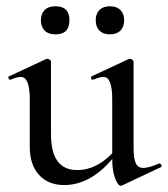

<svg xmlns="http://www.w3.org/2000/svg" viewBox="-20 -583 537 614"><path d="M75.2 -265.1Q75.2 -336.9 46.9 -336.9Q32.7 -336.9 14.2 -328.1H12.2Q8.3 -328.1 7.1 -333Q5.9 -337.9 8.8 -338.9L127 -394L130.9 -395Q134.8 -395 138.9 -392.1Q143.1 -389.2 143.1 -386.2V-152.8Q143.1 -39.1 227.1 -39.1Q287.1 -39.1 338.9 -92.8V-265.1Q338.9 -336.9 311.5 -336.9Q297.9 -336.9 277.8 -328.1H275.9Q272 -328.1 271 -333Q270 -337.9 272.9 -338.9L391.1 -394L395 -395Q398.9 -395 403.1 -392.1Q407.2 -389.2 407.2 -386.2V-109.9Q407.2 -74.7 414.6 -60.3Q421.9 -45.9 438.5 -45.9Q455.1 -45.9 488.8 -60.1H490.2Q494.1 -60.1 496.1 -55.4Q498 -50.8 495.1 -48.8L371.1 9.8Q369.1 10.7 366.2 11.2Q357.4 11.2 348.1 -12.5Q338.9 -36.1 338.9 -74.2Q268.1 8.8 185.1 8.8Q134.3 8.8 104.7 -23.7Q75.2 -56.2 75.2 -113.8ZM298.1 -485.1Q286.1 -497.1 286.1 -518.1Q286.1 -539.1 298.1 -551Q310.1 -563 331.5 -563Q353 -563 365 -551Q377 -539.1 377 -518.1Q377 -497.1 365 -485.1Q353 -473.1 331.5 -473.1Q310.1 -473.1 298.1 -485.1ZM157.2 -563Q202.1 -563 202.1 -518.1Q202.1 -473.1 157.2 -473.1Q134.8 -473.1 122.8 -485.1Q110.8 -497.1 110.8 -518.1Q110.8 -539.1 122.8 -551Q134.8 -563 157.2 -563Z"/></svg>

Font: Cormorant-Medium
Style: Regular
Weight: 500
Designer: Christian Thalmann (Catharsis Fonts)
Version: Version 3.000